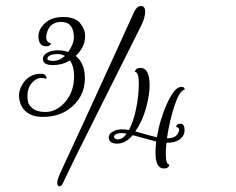

<svg xmlns="http://www.w3.org/2000/svg" viewBox="-20 -554 806 655"><path d="M238.4 -363.2Q269.6 -337.6 269.6 -287.2Q269.6 -220 212.8 -180Q177.6 -155.2 125.6 -155.2Q73.6 -155.2 53.6 -192Q44.8 -209.6 44.8 -228Q44.8 -246.4 56 -265.6Q77.6 -302.4 120.8 -302.4Q129.6 -302.4 134 -298Q138.4 -293.6 138.4 -289.6V-284.8Q132 -288 119.2 -288Q106.4 -288 93.6 -276Q73.6 -258.4 73.6 -226.4Q73.6 -220 75.2 -208Q76.8 -196 91.6 -184Q106.4 -172 134.8 -172Q163.2 -172 188 -192Q232.8 -229.6 232.8 -294.4Q232.8 -327.2 218.4 -348Q193.6 -332 160 -332Q126.4 -332 126.4 -352.8Q126.4 -368.8 148.8 -377.6Q161.6 -382.4 178 -382.4Q194.4 -382.4 212.8 -376.8Q232 -404 232 -426.4Q232 -479.2 188 -479.2Q153.6 -479.2 141.6 -447.2Q137.6 -436 137.6 -426.4Q137.6 -416.8 143.2 -411.6Q148.8 -406.4 154.4 -406.4Q151.2 -396 138.4 -396Q111.2 -396 111.2 -430.4Q111.2 -454.4 133.6 -475.2Q156 -496 196 -496Q236 -496 253.2 -475.2Q270.4 -454.4 270.4 -431.2Q270.4 -393.6 238.4 -363.2ZM598.4 -257.6Q609.6 -257.6 609.6 -249.6V-247.2Q593.6 -247.2 576 -195.2Q558.4 -143.2 549.6 -82.4H552Q580.8 -82.4 588.8 -102.4Q595.2 -116.8 584 -120Q582.4 -120.8 580.8 -120.8Q582.4 -132 596 -132Q609.6 -132 609.6 -109.6Q609.6 -87.2 586.4 -74.4Q572.8 -67.2 552.8 -67.2H548Q545.6 -44.8 545.6 -29.6Q545.6 7.2 557.6 7.2Q556 20.8 539.2 20.8Q510.4 20.8 510.4 -33.6Q510.4 -50.4 512.8 -71.2Q508 -72 432.8 -92.8Q408 -64 379.6 -64Q351.2 -64 351.2 -85.6Q351.2 -100 371.2 -108Q382.4 -112.8 395.6 -112.8Q408.8 -112.8 420 -110.4Q436 -140.8 444.8 -185.2Q453.6 -229.6 453.6 -269.2Q453.6 -308.8 440 -308.8Q443.2 -322.4 459.2 -322.4Q490.4 -322.4 490.4 -261.6Q490.4 -231.2 478.4 -186.4Q466.4 -141.6 441.6 -105.6Q506.4 -87.2 515.2 -85.6Q525.6 -148 550.8 -202.8Q576 -257.6 598.4 -257.6ZM183.2 81.6Q175.2 81.6 175.2 69.6Q175.2 57.6 190.4 25.6Q205.6 -6.4 258.8 -122Q312 -237.6 371.2 -367.6Q430.4 -497.6 439.2 -516.8Q448.8 -533.6 460.8 -533.6Q475.2 -533.6 475.2 -513.6Q475.2 -492 458.4 -460Q456 -454.4 340 -223.6Q224 7.2 195.2 69.6Q189.6 81.6 183.2 81.6ZM141.6 -353.6Q141.6 -346.4 162 -346.4Q182.4 -346.4 201.6 -363.2Q190.4 -369.6 177.6 -369.6Q148.8 -369.6 142.4 -357.6Q141.6 -355.2 141.6 -353.6ZM396.8 -100Q372.8 -100 368.8 -88.8Q368.8 -80 381.6 -78.4Q398.4 -78.4 412 -98.4Q400.8 -100 396.8 -100Z"/></svg>

Font: Rouge Script
Style: Regular
Weight: 400
Designer: Sabrina Mariela Lopez
Foundry: Typesenses
Version: Version 1.003